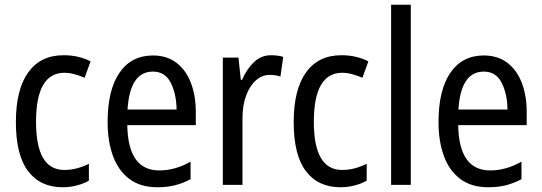

<svg xmlns="http://www.w3.org/2000/svg" viewBox="-20 -846 2285 810"><path d="M245 -56Q150 -56 98.5 -124Q47 -192 47 -331Q47 -468 99 -540.5Q151 -613 248 -613Q282 -613 311 -606Q340 -599 362 -587L337 -518Q316 -527 294 -533Q272 -539 252 -539Q132 -539 132 -332Q132 -129 251 -129Q279 -129 305 -136Q331 -143 355 -155V-84Q333 -71 303.5 -63.5Q274 -56 245 -56Z M625 -612Q684 -612 724.5 -581Q765 -550 785.5 -496Q806 -442 806 -374V-318H517Q520 -127 652 -127Q719 -127 784 -164V-90Q752 -73 718.5 -64.5Q685 -56 644 -56Q573 -56 526.5 -90.5Q480 -125 457 -187Q434 -249 434 -331Q434 -466 484 -539Q534 -612 625 -612ZM625 -544Q528 -544 518 -384H725Q724 -451 700 -497.5Q676 -544 625 -544Z M1124 -613Q1136 -613 1149 -611.5Q1162 -610 1175 -606L1163 -523Q1143 -530 1118 -530Q1085 -530 1059 -506.5Q1033 -483 1018 -442Q1003 -401 1003 -348V-66H920V-603H986L996 -509H1001Q1021 -555 1051.5 -584Q1082 -613 1124 -613Z M1417 -56Q1322 -56 1270.5 -124Q1219 -192 1219 -331Q1219 -468 1271 -540.5Q1323 -613 1420 -613Q1454 -613 1483 -606Q1512 -599 1534 -587L1509 -518Q1488 -527 1466 -533Q1444 -539 1424 -539Q1304 -539 1304 -332Q1304 -129 1423 -129Q1451 -129 1477 -136Q1503 -143 1527 -155V-84Q1505 -71 1475.5 -63.5Q1446 -56 1417 -56Z M1713 -66H1630V-826H1713Z M2021 -612Q2080 -612 2120.5 -581Q2161 -550 2181.5 -496Q2202 -442 2202 -374V-318H1913Q1916 -127 2048 -127Q2115 -127 2180 -164V-90Q2148 -73 2114.5 -64.5Q2081 -56 2040 -56Q1969 -56 1922.5 -90.5Q1876 -125 1853 -187Q1830 -249 1830 -331Q1830 -466 1880 -539Q1930 -612 2021 -612ZM2021 -544Q1924 -544 1914 -384H2121Q2120 -451 2096 -497.5Q2072 -544 2021 -544Z"/></svg>

Font: Noto Sans Malayalam UI Condensed
Style: Regular
Weight: 400
Width: 3
Designer: Jelle Bosma - Monotype Design Team
Foundry: Monotype Imaging Inc.
Version: Version 2.104; ttfautohint (v1.8.4.7-5d5b)